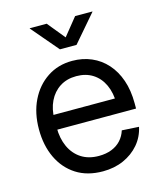

<svg xmlns="http://www.w3.org/2000/svg" viewBox="-112 -817 770 912"><g transform="rotate(-15 273.0 -361.5)"><path d="M281.7 11.7Q205.1 11.7 150.9 -22.9Q96.7 -57.6 67.6 -118.9Q38.6 -180.2 38.6 -259.3Q38.6 -339.4 68.6 -400.9Q98.6 -462.4 151.9 -497.8Q205.1 -533.2 274.9 -533.2Q326.2 -533.2 369.1 -514.6Q412.1 -496.1 443.6 -460.9Q475.1 -425.8 492.4 -375.7Q509.8 -325.7 509.8 -261.7V-235.8H85.9V-308.1H463.4L426.3 -282.2Q426.3 -335.4 408 -375Q389.6 -414.6 355.7 -436.3Q321.8 -458 274.9 -458Q228 -458 193.8 -436Q159.7 -414.1 140.9 -375.2Q122.1 -336.4 122.1 -285.6V-247.1Q122.1 -192.4 141.1 -151.1Q160.2 -109.9 195.8 -86.9Q231.4 -64 281.7 -64Q317.4 -64 345 -75Q372.6 -85.9 390.9 -106.2Q409.2 -126.5 417.5 -153.3L501 -148.4Q490.7 -100.6 460 -64.7Q429.2 -28.8 383.5 -8.5Q337.9 11.7 281.7 11.7ZM204.1 -734.9 274.4 -648.9 343.8 -734.9H428.7V-733.4L314.9 -601.1H233.4L120.6 -733.4V-734.9Z"/></g></svg>

Font: Inter 28pt
Style: Regular
Weight: 400
Designer: Rasmus Andersson
Foundry: rsms
Version: Version 4.001;git-66647c0bb